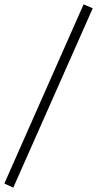

<svg xmlns="http://www.w3.org/2000/svg" viewBox="-57 -732 446 882"><path d="M327 -712 369 -694 4 130 -37 111Z"/></svg>

Font: PTSerif
Style: Italic
Weight: 400
Italic angle: -12°
Designer: A.Korolkova, O.Umpeleva, V.Yefimov
Foundry: ParaType Ltd
Version: Version 1.000W OFL; ttfautohint (v1.2) -l 8 -r 50 -G 200 -x 